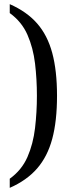

<svg xmlns="http://www.w3.org/2000/svg" viewBox="-20 -779 343 926"><path d="M27 83Q85 41 112.5 -22Q140 -85 149 -161.5Q158 -238 158 -317Q158 -397 149 -472.5Q140 -548 112.5 -611Q85 -674 27 -716V-759Q109 -723 159 -666Q209 -609 232 -523.5Q255 -438 255 -317Q255 -195 232 -109.5Q209 -24 159 33.5Q109 91 27 127Z"/></svg>

Font: Noto Serif Georgian Condensed
Style: Regular
Weight: 400
Width: 3
Designer: Monotype Design Team, Akaki Razmadze
Foundry: Google LLC
Version: Version 2.003; ttfautohint (v1.8.4.7-5d5b)